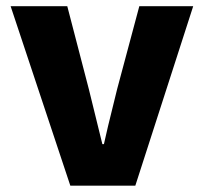

<svg xmlns="http://www.w3.org/2000/svg" viewBox="-20 -589 646 609"><path d="M203.1 0 13.7 -569.3H193.4L261.7 -306.6Q275.4 -251 304.7 -131.8H309.6Q315.4 -161.1 351.6 -306.6L421.9 -569.3H592.8L409.2 0Z"/></svg>

Font: Gen Shin Gothic Heavy
Style: Bold
Weight: 900
Designer: [Source Han Sans]
Ryoko NISHIZUKA  (kana & ideographs); Paul D. Hunt (Latin, Greek & Cyrillic); Wenlong ZHANG  (bopomofo
Version: Version 1.002.20150607